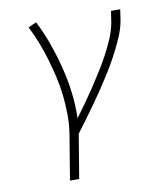

<svg xmlns="http://www.w3.org/2000/svg" viewBox="-83 -608 766 882"><g transform="rotate(-10 300.0 -166.5)"><path d="M172 205 207 -6Q214 -52 213.5 -97.5Q213 -143 208 -187.5Q203 -232 193 -275Q183 -318 170.5 -360Q158 -402 142.5 -442Q127 -482 107 -521L145 -538Q172 -485 192 -429Q212 -373 227 -314.5Q242 -256 250 -195Q258 -134 256 -71Q280 -103 303 -135.5Q326 -168 347.5 -200.5Q369 -233 390 -266.5Q411 -300 429.5 -334.5Q448 -369 463 -404.5Q478 -440 485 -477L493 -530H536L528 -477Q522 -444 509 -412.5Q496 -381 480.5 -350Q465 -319 447.5 -289Q430 -259 411 -229.5Q392 -200 372.5 -171Q353 -142 332.5 -113.5Q312 -85 291 -56.5Q270 -28 249 0L215 205Z"/></g></svg>

Font: Iosevka Curly XLtExObl
Style: Regular
Weight: 200
Width: 7
Italic angle: -9°
Monospace: yes
Designer: Belleve Invis
Foundry: Belleve Invis
Version: Version 11.0.1; ttfautohint (v1.8.3)